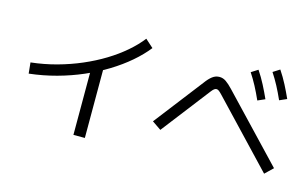

<svg xmlns="http://www.w3.org/2000/svg" viewBox="-98 -1056 2196 1371"><g transform="rotate(15 1000.0 -370.5)"><path d="M95.8 -293.7 87.6 -374.3Q185.4 -385.2 277.6 -410.4Q369.8 -435.6 453.8 -471.8Q537.9 -507.9 610.6 -552.4Q683.4 -596.9 742.4 -647.7Q801.4 -698.5 842.7 -751.9L902.2 -698.4Q856.8 -640.8 793.3 -586.4Q729.8 -531.9 651.9 -484Q573.9 -436.1 484.5 -397.4Q395.1 -358.7 297 -332Q198.9 -305.3 95.8 -293.7ZM517.7 -465.2H602.2V46.2H517.7Z M1962.8 -94.6 1904.5 -38.6 1460.8 -506.8Q1447.9 -520.3 1438.8 -527.2Q1429.7 -534.1 1420.9 -534.1Q1412.1 -534.1 1403.9 -527.9Q1395.7 -521.8 1385 -508.2L1107.8 -148.9L1041.2 -194.4L1318.4 -553.6Q1343 -587.6 1366.7 -605.6Q1390.4 -623.7 1418.9 -623.7Q1445.2 -623.7 1467.9 -607.9Q1490.6 -592.1 1518.3 -562.8ZM1872.3 -572.6Q1849.1 -624.9 1825.4 -669.7Q1801.6 -714.4 1774.5 -755.6L1823.9 -787Q1854.8 -741 1879.8 -692.4Q1904.8 -643.8 1926.1 -596.2ZM1722.3 -530.9Q1699.1 -583.2 1675.4 -628Q1651.6 -672.8 1624.5 -713.9L1673.9 -745.3Q1704.8 -699.3 1729.8 -650.7Q1754.8 -602.1 1776.1 -554.5Z"/></g></svg>

Font: Murecho Thin
Style: Regular
Weight: 100
Designer: Neil Summerour
Foundry: Positype
Version: Version 1.010